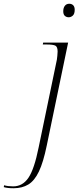

<svg xmlns="http://www.w3.org/2000/svg" viewBox="-160 -763 423 1023"><path d="M206 -671Q194 -671 185.5 -678.5Q177 -686 177 -703Q177 -721 185.5 -732Q194 -743 209 -743Q222 -743 230 -735Q238 -727 238 -711Q238 -689 228 -680Q218 -671 206 -671ZM-88 240Q-104 240 -117 238.5Q-130 237 -140 234L-138 224Q-129 227 -116 228.5Q-103 230 -90 230Q-39 230 -8 183.5Q23 137 46 22L143 -445Q144 -454 145.5 -465.5Q147 -477 147 -488Q147 -513 135.5 -519.5Q124 -526 88 -526H68L70 -536H203L89 13Q71 101 47.5 150.5Q24 200 -9 220Q-42 240 -88 240Z"/></svg>

Font: Noto Serif Display ExtraLight
Style: Italic
Weight: 200
Italic angle: -12°
Designer: Monotype Design Team
Foundry: Monotype Imaging Inc.
Version: Version 2.009